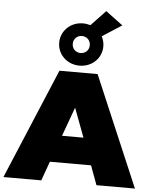

<svg xmlns="http://www.w3.org/2000/svg" viewBox="-87 -1157 970 1213"><g transform="rotate(5 398.0 -550.5)"><path d="M-19 0H221L265 -122H526L571 0H815L517 -700H275ZM398 -743C477 -743 538 -802 538 -877C538 -900 532 -921 522 -940L646 -1020L537 -1101L445 -1004C430 -1008 414 -1011 398 -1011C319 -1011 258 -952 258 -877C258 -802 319 -743 398 -743ZM398 -823C368 -823 344 -845 344 -877C344 -909 368 -931 398 -931C428 -931 452 -909 452 -877C452 -845 428 -823 398 -823ZM327 -292 394 -476 463 -292Z"/></g></svg>

Font: Chess Sans Black
Style: Regular
Weight: 900
Designer: Wolf Bōese
Foundry: Wolf Bōese
Version: Version 7.223;Glyphs 3.3 (3306)